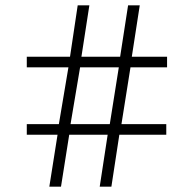

<svg xmlns="http://www.w3.org/2000/svg" viewBox="-20 -704 724 724"><path d="M81 -196H197L166 0H210L241 -196H386L356 0H400L430 -196H607V-236H438L472 -450H610V-490H477L507 -684H463L433 -490H287L317 -684H273L244 -490H81V-450H238L202 -236H81ZM246 -236 282 -450H428L394 -236Z"/></svg>

Font: Old Standard
Style: Regular
Weight: 400
Designer: Alexey Kryukov <alexios@thessalonica.org.ru>
Version: Version 2.0